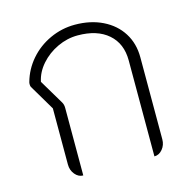

<svg xmlns="http://www.w3.org/2000/svg" viewBox="-92 -683 769 782"><g transform="rotate(-15 292.0 -292.0)"><path d="M116 -50V-287L52 -395Q50 -399 50 -406Q50 -412 51 -415Q65 -466 100 -506.5Q135 -547 185 -570Q235 -593 290 -593Q356 -593 407 -568Q458 -543 486 -498.5Q514 -454 514 -396V-50Q514 -26 499.5 -8.5Q485 9 465 9V-396Q465 -467 418.5 -507.5Q372 -548 290 -548Q246 -548 204.5 -528.5Q163 -509 134 -476Q105 -443 97 -404L159 -300Q165 -290 165 -276V9Q145 9 130.5 -8.5Q116 -26 116 -50Z"/></g></svg>

Font: K2D Thin
Style: Regular
Weight: 100
Designer: Katatrad Aksorn Co.,Ltd.
Foundry: Cadson Demak Co.,Ltd.
Version: Version 1.000; ttfautohint (v1.6)